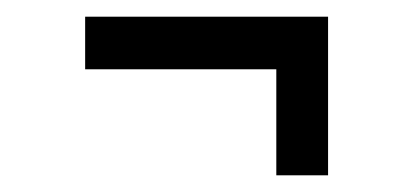

<svg xmlns="http://www.w3.org/2000/svg" viewBox="-20 -367 490 230"><path d="M311 -157V-284H82V-347H373V-157Z"/></svg>

Font: Inconsolata SemiCondensed
Style: Regular
Weight: 400
Width: 4
Monospace: yes
Designer: Raph Levien, Cyreal, Brenton Simpson
Foundry: Raph Levien, Cyreal, Google
Version: Version 3.000; ttfautohint (v1.8.2.53-6de2)